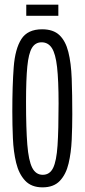

<svg xmlns="http://www.w3.org/2000/svg" viewBox="-20 -796 364 826"><path d="M163 10Q115 10 88 -19Q61 -48 49.5 -95.5Q38 -143 35.5 -201Q33 -259 33 -317Q33 -428 39 -507Q45 -586 72 -628Q99 -670 161 -670Q209 -670 235.5 -645Q262 -620 274 -572.5Q286 -525 288.5 -457.5Q291 -390 291 -304Q291 -250 288.5 -194.5Q286 -139 275 -92.5Q264 -46 237.5 -18Q211 10 163 10ZM164 -44Q194 -44 208.5 -73.5Q223 -103 227.5 -170Q232 -237 232 -351Q232 -450 225.5 -507.5Q219 -565 203 -589.5Q187 -614 159 -614Q132 -614 117.5 -590Q103 -566 97.5 -510Q92 -454 92 -357Q92 -243 97.5 -174Q103 -105 118.5 -74.5Q134 -44 164 -44ZM93 -728V-776H231V-728Z"/></svg>

Font: Bricolage Grotesque 96pt Condensed ExtraLight
Style: Regular
Weight: 200
Width: 3
Designer: Mathieu Triay
Foundry: Atelier Triay
Version: Version 1.001; ttfautohint (v1.8.4.7-5d5b);gftools[0.9.33.de